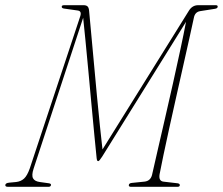

<svg xmlns="http://www.w3.org/2000/svg" viewBox="-44 -720 859 740"><path d="M152.5 -6.5Q151 0 143 0H-13Q-24 0 -23.5 -6.5Q-23.5 -14.5 -8.5 -16L18 -18.5Q36.5 -20.5 48.8 -31.8Q61 -43 71 -71.5L265.5 -658Q271.5 -677.5 255.5 -679.5L202.5 -687Q193 -688.5 194 -695Q194 -700 204.5 -700H278Q288.5 -700 293.5 -695.2Q298.5 -690.5 299.5 -677.5Q302.5 -646.5 307.2 -594Q312 -541.5 317.8 -478.8Q323.5 -416 329.5 -352.2Q335.5 -288.5 341.2 -233.8Q347 -179 351 -144L684.5 -679.5Q697.5 -700 720 -700H787.5Q795.5 -700 795 -694Q794.5 -687.5 784 -686L727 -677Q707 -673.5 703 -650.5Q696.5 -620.5 685.8 -572Q675 -523.5 661.8 -465Q648.5 -406.5 634.8 -344.8Q621 -283 608.2 -225.2Q595.5 -167.5 585.8 -121.2Q576 -75 571 -48Q567 -22.5 585.5 -20L641 -13.5Q649.5 -12 649 -6Q648.5 0 640 0H461Q451.5 0 452.5 -7Q453.5 -14 464 -15L513 -20Q536 -22.5 542 -46Q550 -81.5 563 -138Q576 -194.5 591.5 -261.8Q607 -329 622.5 -398Q638 -467 651.2 -529Q664.5 -591 673 -636L349.5 -116Q338.5 -99 335 -99Q331 -99 329.8 -103Q328.5 -107 328.5 -110Q325 -143 319.8 -197.8Q314.5 -252.5 308.5 -317.5Q302.5 -382.5 296.5 -447.2Q290.5 -512 285.2 -566Q280 -620 276.5 -651.5L85.5 -70Q77 -44 83.5 -32.5Q90 -21 109.5 -18.5L145 -13.5Q153.5 -12 152.5 -6.5Z"/></svg>

Font: Fraunces 144pt Soft Thin
Style: Italic
Weight: 100
Italic angle: -16°
Version: Version 1.000;[0bf87f6ff]